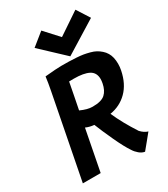

<svg xmlns="http://www.w3.org/2000/svg" viewBox="-219 -987 967 1107"><g transform="rotate(-30 264.0 -434.0)"><path d="M311 -670.4 156.7 -815.4 240.2 -882.8 324.7 -790.5 470.7 -888.7 525.4 -803.2ZM345.7 -267.6Q379.4 -190.4 437.5 -101.1Q460 -77.1 484.4 -70.3Q472.2 -55.2 447 -24.4Q421.9 6.3 409.2 21.5Q390.1 18.6 372.8 3.9Q355.5 -10.7 344.7 -28.3Q320.3 -63.5 286.4 -136.7Q252.4 -210 233.4 -258.8Q204.1 -261.2 178.7 -272.5L126 0H7.3Q25.4 -92.8 61.3 -277.3Q97.2 -461.9 115.2 -554.7Q124.5 -602.1 129.4 -641.6Q208 -648.9 237.3 -648.9Q268.1 -648.9 288.8 -648.4Q309.6 -647.9 336.7 -646.2Q363.8 -644.5 382.3 -641.4Q400.9 -638.2 422.1 -632.6Q443.4 -627 458.5 -618.7Q473.6 -610.4 487.5 -598.1Q501.5 -585.9 510.7 -570.3Q528.3 -541 528.3 -495.6Q528.3 -474.6 523.9 -453.1Q507.8 -373 460.9 -325.9Q414.1 -278.8 345.7 -267.6ZM394 -442.4Q397 -458 397 -469.7Q397 -513.2 363.3 -531Q329.6 -548.8 263.2 -548.8Q246.6 -548.8 232.4 -548.3Q227.1 -519.5 215.8 -461.7Q204.6 -403.8 198.7 -375Q243.7 -354.5 275.9 -354.5H279.8Q336.9 -354.5 361.3 -377Q385.7 -399.4 394 -442.4Z"/></g></svg>

Font: Fantasque Sans Mono
Style: Bold Italic
Weight: 700
Italic angle: -11°
Monospace: yes
Designer: Jany Belluz
Version: Version 1.7.1